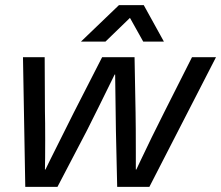

<svg xmlns="http://www.w3.org/2000/svg" viewBox="-20 -732 866 752"><path d="M439 0 434 -220 431 -440H429Q357 -293 320 -220L205 0H79L70 -508H155L156 -296Q157 -259 157 -182Q157 -106 156 -68H158L179 -111Q238 -230 269 -291L380 -508H507L511 -291Q512 -239 512 -133V-68H514L530 -102Q571 -189 625 -296L732 -508H826L565 0ZM541 -569 489 -662 393 -569H297L446 -712H543L622 -569Z"/></svg>

Font: CST
Style: Italic
Weight: 400
Italic angle: -14°
Version: Version 1.00